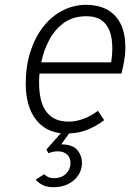

<svg xmlns="http://www.w3.org/2000/svg" viewBox="-20 -543 546 798"><path d="M257 12Q202.5 12 164.8 -13Q127 -38 107 -84.5Q87 -131 87 -195Q87 -268 106.2 -328Q125.5 -388 159.8 -431.8Q194 -475.5 240 -499.2Q286 -523 339.5 -523Q386 -523 422.5 -504.5Q459 -486 480 -446.5Q501 -407 501 -343.5Q501 -319.5 496.8 -294.2Q492.5 -269 485 -237.5H144Q139 -177.5 149 -132.8Q159 -88 187.5 -62.8Q216 -37.5 266.5 -37.5Q295 -37.5 326 -48.8Q357 -60 387 -82.5L413 -43.5Q381 -19 342.5 -3.5Q304 12 257 12ZM151.5 -284H442Q450.5 -337 444.2 -380.5Q438 -424 412.8 -449.8Q387.5 -475.5 338.5 -475.5Q284 -475.5 246 -448.2Q208 -421 184.8 -377.2Q161.5 -333.5 151.5 -284ZM201.5 235Q175 235 157 225.8Q139 216.5 128.5 203.5L164 181Q169.5 187 179.2 192.2Q189 197.5 204.5 197.5Q235.5 197.5 254.2 179Q273 160.5 273 134Q273 112.5 258.8 99.2Q244.5 86 220.5 86Q210.5 86 201 87.8Q191.5 89.5 182 94L172.5 79L242.5 -0.5H276L234.5 57Q280.5 57 300.5 79.8Q320.5 102.5 320.5 134.5Q320.5 176.5 287.2 205.8Q254 235 201.5 235Z"/></svg>

Font: Overpass ExtraLight
Style: Italic
Weight: 250
Italic angle: -10°
Designer: Delve Withrington, Dave Bailey, Thomas Jockin
Foundry: Delve Fonts LLC
Version: Version 4.000